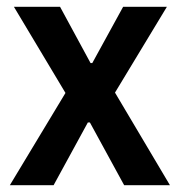

<svg xmlns="http://www.w3.org/2000/svg" viewBox="-20 -546 530 566"><path d="M9 0 173 -272 21 -526H157L247 -360H252L343 -526H472L319 -273L481 0H346L245 -185H239L138 0Z"/></svg>

Font: Archivo SemiCondensed SemiBold
Style: Regular
Weight: 600
Width: 4
Designer: Hector Gatti
Foundry: Omnibus-Type
Version: Version 2.001; ttfautohint (v1.8.3)